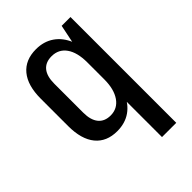

<svg xmlns="http://www.w3.org/2000/svg" viewBox="-213 -646 924 924"><g transform="rotate(-45 249.5 -184.0)"><path d="M202 8Q130 8 91 -39.5Q52 -87 52 -177V-363Q52 -453 91.5 -500.5Q131 -548 204 -548Q257 -548 295.5 -521.5Q334 -495 354.5 -445.5Q375 -396 375 -325V-218Q375 -148 354 -97Q333 -46 294.5 -19Q256 8 202 8ZM233 -68Q280 -68 307 -107Q334 -146 334 -213V-328Q334 -396 307.5 -433.5Q281 -471 233 -471Q192 -471 170.5 -445Q149 -419 149 -368V-171Q149 -121 170.5 -94.5Q192 -68 233 -68ZM431 -540V180H334V-359L371 -540Z"/></g></svg>

Font: Pathway Extreme Condensed Medium
Style: Regular
Weight: 500
Width: 3
Version: Version 1.001;gftools[0.9.26]